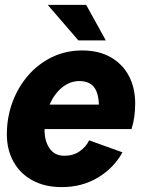

<svg xmlns="http://www.w3.org/2000/svg" viewBox="-20 -750 612 784"><path d="M232 14Q163 14 112.5 -13.5Q62 -41 35 -90Q8 -139 8 -201Q8 -271 31 -333Q54 -395 95.5 -442.5Q137 -490 193 -517Q249 -544 316 -544Q384 -544 432.5 -516Q481 -488 506.5 -439.5Q532 -391 532 -327Q532 -301 528.5 -274.5Q525 -248 517 -223H92L114 -323H430L380 -265Q382 -276 383 -288Q384 -300 384 -312Q384 -368 364.5 -393.5Q345 -419 304 -419Q265 -419 232.5 -392Q200 -365 181 -319Q162 -273 162 -218Q162 -174 182.5 -144Q203 -114 243 -114Q279 -114 305 -132Q331 -150 344 -177L480 -128Q445 -64 380 -25Q315 14 232 14ZM300 -585 175 -730H332L412 -585Z"/></svg>

Font: Radio Canada Big
Style: Bold Italic
Weight: 700
Italic angle: -12°
Designer: Étienne Aubert Bonn
Foundry: Coppers and Brasses
Version: Version 1.001